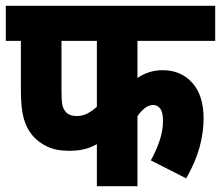

<svg xmlns="http://www.w3.org/2000/svg" viewBox="-20 -642 762 662"><path d="M454 -501V-373Q493 -400 541 -400Q604 -400 643 -356.5Q682 -313 682 -234Q682 -185 668 -134Q654 -83 622 -27L500 -89Q518 -121 530 -156Q542 -191 542 -226Q542 -255 532.5 -267.5Q523 -280 508 -280Q493 -280 479 -269Q465 -258 454 -241V0H314V-145Q291 -132 268 -127Q245 -122 219 -122Q173 -122 142 -137Q111 -152 92 -175Q72 -198 62 -233Q52 -268 52 -333V-501H0V-622H722V-501ZM192 -501V-334Q192 -299 194.5 -283Q197 -267 207 -256Q219 -242 244 -242Q266 -242 283 -251.5Q300 -261 314 -274V-501Z"/></svg>

Font: Noto Sans Condensed ExtraBold
Style: Italic
Weight: 800
Width: 3
Italic angle: -12°
Designer: Monotype Design Team
Foundry: Monotype Imaging Inc.
Version: Version 2.013; ttfautohint (v1.8.4.7-5d5b)